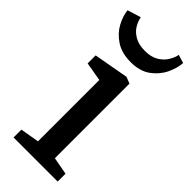

<svg xmlns="http://www.w3.org/2000/svg" viewBox="-247 -745 779 779"><g transform="rotate(45 142.5 -355.5)"><path d="M25 0V-45L106 -59V-411L25 -425V-471L175 -498L203 -487V-59L278 -45V0ZM145 -552Q93 -552 59 -574.5Q25 -597 7.5 -629.5Q-10 -662 -13 -692L45 -710Q48 -692 59.5 -672Q71 -652 94.5 -638.5Q118 -625 153 -625Q188 -625 211 -638.5Q234 -652 246.5 -672.5Q259 -693 262 -711L298 -700Q296 -669 279.5 -634.5Q263 -600 230 -576Q197 -552 145 -552Z"/></g></svg>

Font: Faustina Medium
Style: Regular
Weight: 500
Designer: Alfonso Garcia
Foundry: http://www.omnibus-type.com
Version: Version 1.200